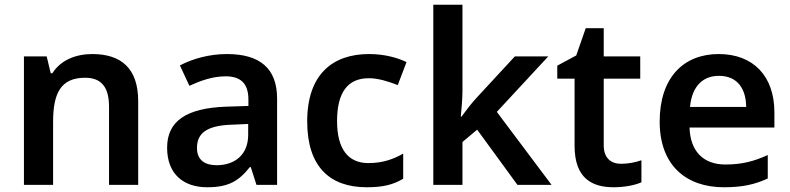

<svg xmlns="http://www.w3.org/2000/svg" viewBox="-20 -780 3334 810"><path d="M369 -552C301 -552 236 -527 201 -471H194L177 -542H81V0H204V-266C204 -386 236 -452 339 -452C409 -452 440 -411 440 -329V0H563V-353C563 -492 491 -552 369 -552Z M937 -552C863 -552 792 -532 739 -504L779 -418C827 -440 877 -458 932 -458C992 -458 1028 -431 1028 -360V-333L934 -330C766 -324 685 -269 685 -157C685 -43 757 10 854 10C944 10 987 -16 1034 -75H1038L1062 0H1149V-364C1149 -492 1076 -552 937 -552ZM960 -254 1027 -257V-211C1027 -126 969 -83 894 -83C845 -83 811 -104 811 -156C811 -215 848 -251 960 -254Z M1527 10C1597 10 1639 -1 1681 -26V-132C1639 -108 1594 -92 1534 -92C1449 -92 1402 -151 1402 -269C1402 -389 1446 -450 1536 -450C1575 -450 1617 -437 1658 -421L1695 -518C1658 -536 1603 -552 1537 -552C1384 -552 1276 -467 1276 -268C1276 -76 1372 10 1527 10Z M1931 -396V-760H1808V0H1931V-181L1993 -233L2163 0H2307L2076 -308L2293 -542H2152L1992 -369C1970 -346 1944 -311 1927 -288H1924C1927 -322 1931 -363 1931 -396Z M2600 -89C2557 -89 2527 -114 2527 -166V-448H2681V-542H2527V-661H2451L2411 -546L2331 -503V-448H2404V-165C2404 -28 2477 10 2569 10C2615 10 2660 1 2686 -11V-104C2661 -95 2630 -89 2600 -89Z M3012 -552C2863 -552 2763 -452 2763 -267C2763 -82 2875 10 3034 10C3113 10 3165 -2 3219 -27V-126C3160 -99 3109 -86 3040 -86C2946 -86 2892 -143 2889 -242H3247V-306C3247 -460 3157 -552 3012 -552ZM3013 -460C3091 -460 3127 -406 3128 -329H2891C2899 -415 2944 -460 3013 -460Z"/></svg>

Font: Noto Sans New Tai Lue Semibold
Style: Regular
Weight: 600
Designer: Monotype Design Team
Foundry: Monotype Imaging Inc.
Version: Version 2.004